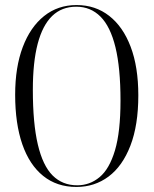

<svg xmlns="http://www.w3.org/2000/svg" viewBox="-20 -730 608 760"><path d="M283 -710Q357.5 -710 412.2 -667.2Q467 -624.5 497.2 -544.8Q527.5 -465 527.5 -352.5Q527.5 -234.5 496.2 -153.5Q465 -72.5 409.8 -31.2Q354.5 10 282.5 10Q205 10 150.8 -33.8Q96.5 -77.5 68.2 -159.2Q40 -241 40 -355Q40 -464 70 -543.5Q100 -623 154.5 -666.5Q209 -710 283 -710ZM457 -331.5Q457 -461 437 -543Q417 -625 377.8 -664.2Q338.5 -703.5 282 -703.5Q224.5 -703.5 186.5 -666.8Q148.5 -630 129.2 -556.8Q110 -483.5 110 -374.5Q110 -241.5 129.8 -157.8Q149.5 -74 188.5 -35.2Q227.5 3.5 285.5 3.5Q335.5 3.5 374.2 -28.8Q413 -61 435 -134.5Q457 -208 457 -331.5Z"/></svg>

Font: Fraunces 120pt Light
Style: Regular
Weight: 300
Version: Version 1.000;[b76b70a41]